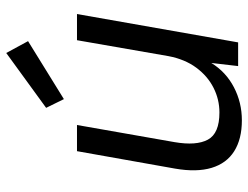

<svg xmlns="http://www.w3.org/2000/svg" viewBox="-110 -674 796 616"><g transform="rotate(-90 288.0 -366.0)"><path d="M210 12Q150 12 111 -12.5Q72 -37 57.5 -85Q43 -133 55 -202L111 -517H195L140 -204Q128 -134 148 -97Q168 -60 235 -60Q277 -60 314.5 -79Q352 -98 379 -134.5Q406 -171 416 -224L467 -517H551L460 0H384L394 -86Q365 -39 316 -13.5Q267 12 210 12ZM278 -559 250 -616 426 -744 464 -674Z"/></g></svg>

Font: DM Sans 11pt
Style: Italic
Weight: 400
Italic angle: -10°
Version: Version 4.004;gftools[0.9.30]